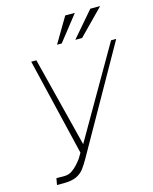

<svg xmlns="http://www.w3.org/2000/svg" viewBox="-136 -1027 897 1125"><g transform="rotate(-15 312.0 -464.5)"><path d="M66.8 9.9 73.9 -29.8H125Q148.4 -29.8 168.5 -43.3Q188.6 -56.8 204.4 -74.8Q220.2 -92.7 230.1 -106.5L248.6 -137.8L108 -727.3H139.2L277 -181.8L592.3 -727.3H623.6L265.6 -93.8Q249.6 -65.7 232.4 -42.1Q215.2 -18.5 186.3 -4.3Q157.3 9.9 106.5 9.9ZM390.6 -784.1 522.7 -937.5H582.4L431.8 -784.1ZM279.8 -784.1 370.7 -937.5H429L308.2 -784.1Z"/></g></svg>

Font: Inter UI Thin
Style: Italic
Weight: 100
Italic angle: -9.39999°
Designer: Rasmus Andersson
Foundry: rsms
Version: 3.2;8d6f07862